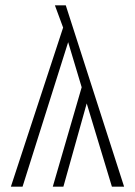

<svg xmlns="http://www.w3.org/2000/svg" viewBox="-20 -704 508 724"><path d="M448 0H402L307 -314L219 0H179L288 -375L237 -545L65 0H21L218 -600L187 -684H228Z"/></svg>

Font: Fira Sans Extra Condensed ExtraLight
Style: Regular
Weight: 275
Width: 1
Designer: Carrois Corporate & Edenspiekermann AG
Foundry: Carrois Corporate GbR & Edenspiekermann AG
Version: Version 4.203